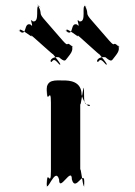

<svg xmlns="http://www.w3.org/2000/svg" viewBox="-20 -878 612 871"><path d="M270 -513C230 -513 191 -520 191 -467C191 -405 193 -530 193 -468C193 -395 211 -492 211 -412V-102C211 -22 193 -117 193 -45C193 17 191 -108 191 -46C191 8 230 -126 248 -64C248 -2 306 -126 306 -64C323 -2 363 -119 363 -46C363 16 361 -107 361 -45C361 10 344 -146 344 -102V-412C344 -368 361 -522 361 -468C361 -406 363 -403 385 -403C397 -393 367 -387 350 -449C350 -511 292 -513 270 -513ZM283 -612C297 -631 316 -648 305 -672C284 -696 328 -647 305 -669C277 -695 296 -659 266 -692C245 -716 208 -759 187 -783C150 -824 175 -810 154 -851C133 -875 179 -827 158 -851C137 -857 164 -775 129 -781C108 -805 139 -743 118 -767C86 -777 104 -712 70 -735C49 -759 91 -714 70 -738C61 -762 131 -702 123 -715C102 -739 239 -611 218 -635C218 -635 269 -575 249 -586C228 -610 224 -610 214 -597C202 -597 213 -624 248 -618C272 -597 276 -602 283 -612ZM494 -612C508 -631 527 -648 516 -672C495 -696 539 -647 516 -669C488 -695 507 -659 477 -692C456 -716 419 -759 398 -783C361 -824 387 -810 366 -851C345 -875 389 -827 368 -851C347 -857 375 -775 340 -781C319 -805 350 -743 329 -767C297 -777 316 -712 282 -735C261 -759 303 -714 282 -738C273 -762 342 -702 334 -715C313 -739 449 -611 428 -635C428 -635 480 -575 460 -586C439 -610 435 -610 425 -597C413 -597 424 -624 459 -618C483 -597 487 -602 494 -612Z"/></svg>

Font: Hussar Przerywany
Style: Regular
Weight: 400
Foundry: Cannot Into Space Fonts
Version: Version 0.982